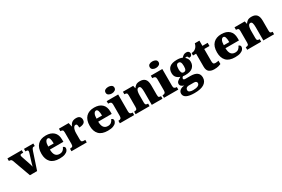

<svg xmlns="http://www.w3.org/2000/svg" viewBox="130 -2266 5859 3989"><g transform="rotate(-30 3059.5 -272.0)"><path d="M82 -431Q72 -457 57 -466Q42 -475 7 -475V-536H351V-475H316Q294 -475 285 -468Q276 -461 276 -447Q276 -436 279 -425.5Q282 -415 285 -406L349 -217Q359 -189 365 -168Q371 -147 375 -124Q383 -164 392 -191L456 -397Q461 -411 463.5 -422.5Q466 -434 466 -448Q466 -458 457 -466.5Q448 -475 425 -475H404V-536H628V-475H602Q583 -475 571 -461Q559 -447 545 -406L410 0H238Z M946 10Q804 10 735.5 -62.5Q667 -135 667 -266Q667 -407 737 -479Q807 -551 934 -551Q1052 -551 1119.5 -489.5Q1187 -428 1187 -309V-254H863Q865 -160 898.5 -117Q932 -74 996 -74Q1047 -74 1077.5 -100Q1108 -126 1124 -166Q1143 -161 1155.5 -148Q1168 -135 1168 -115Q1168 -85 1146 -56Q1124 -27 1075.5 -8.5Q1027 10 946 10ZM996 -325Q996 -399 982.5 -438.5Q969 -478 939 -478Q907 -478 886 -439Q865 -400 865 -325Z M1234 0V-61H1239Q1273 -61 1291.5 -73.5Q1310 -86 1310 -133V-407Q1310 -451 1295 -463Q1280 -475 1247 -475H1243V-536H1476L1497 -443H1502Q1528 -502 1565 -525.5Q1602 -549 1660 -549Q1719 -549 1744.5 -520.5Q1770 -492 1770 -450Q1770 -394 1729 -370Q1688 -346 1621 -346Q1621 -387 1613.5 -410Q1606 -433 1578 -433Q1555 -433 1538.5 -410.5Q1522 -388 1513.5 -352.5Q1505 -317 1505 -278V-128Q1505 -84 1521.5 -72.5Q1538 -61 1566 -61H1601V0Z M2105 10Q1963 10 1894.5 -62.5Q1826 -135 1826 -266Q1826 -407 1896 -479Q1966 -551 2093 -551Q2211 -551 2278.5 -489.5Q2346 -428 2346 -309V-254H2022Q2024 -160 2057.5 -117Q2091 -74 2155 -74Q2206 -74 2236.5 -100Q2267 -126 2283 -166Q2302 -161 2314.5 -148Q2327 -135 2327 -115Q2327 -85 2305 -56Q2283 -27 2234.5 -8.5Q2186 10 2105 10ZM2155 -325Q2155 -399 2141.5 -438.5Q2128 -478 2098 -478Q2066 -478 2045 -439Q2024 -400 2024 -325Z M2562 -619Q2517 -619 2486.5 -639.5Q2456 -660 2456 -698Q2456 -739 2486.5 -758Q2517 -777 2562 -777Q2605 -777 2637 -758Q2669 -739 2669 -698Q2669 -660 2637 -639.5Q2605 -619 2562 -619ZM2395 0V-61H2407Q2436 -61 2453 -77Q2470 -93 2470 -135V-409Q2470 -446 2452 -460.5Q2434 -475 2407 -475H2388V-536H2664V-131Q2664 -91 2681.5 -76Q2699 -61 2727 -61H2738V0Z M2773 0V-61H2777Q2811 -61 2828.5 -73Q2846 -85 2846 -128V-412Q2846 -453 2830.5 -464Q2815 -475 2782 -475H2778V-536H3024L3037 -472H3042Q3061 -503 3094 -527Q3127 -551 3193 -551Q3273 -551 3314 -506Q3355 -461 3355 -360V-131Q3355 -85 3367.5 -73Q3380 -61 3414 -61H3418V0H3161V-317Q3161 -381 3150 -416Q3139 -451 3107 -451Q3082 -451 3067.5 -430Q3053 -409 3047 -375Q3041 -341 3041 -301V-125Q3041 -85 3056 -73Q3071 -61 3104 -61H3108V0Z M3621 -619Q3576 -619 3545.5 -639.5Q3515 -660 3515 -698Q3515 -739 3545.5 -758Q3576 -777 3621 -777Q3664 -777 3696 -758Q3728 -739 3728 -698Q3728 -660 3696 -639.5Q3664 -619 3621 -619ZM3454 0V-61H3466Q3495 -61 3512 -77Q3529 -93 3529 -135V-409Q3529 -446 3511 -460.5Q3493 -475 3466 -475H3447V-536H3723V-131Q3723 -91 3740.5 -76Q3758 -61 3786 -61H3797V0Z M4057 233Q3804 233 3804 103Q3804 56 3842.5 25Q3881 -6 3946 -10Q3915 -21 3887.5 -41Q3860 -61 3860 -98Q3860 -133 3889.5 -158.5Q3919 -184 3967 -208Q3917 -222 3881.5 -260Q3846 -298 3846 -366Q3846 -455 3902.5 -503Q3959 -551 4080 -551Q4120 -551 4150 -545.5Q4180 -540 4208 -527Q4233 -554 4259 -570.5Q4285 -587 4325 -587Q4360 -587 4378.5 -568.5Q4397 -550 4397 -524Q4397 -498 4380 -478Q4363 -458 4319 -458Q4319 -485 4306 -495Q4293 -505 4283 -505Q4272 -505 4264 -502Q4256 -499 4250 -497Q4276 -477 4293.5 -446Q4311 -415 4311 -371Q4311 -289 4255.5 -238Q4200 -187 4080 -187Q4070 -187 4050 -188Q4030 -189 4022 -191Q4012 -188 4001.5 -174.5Q3991 -161 3991 -146Q3991 -131 4004 -125Q4017 -119 4034 -119H4154Q4366 -119 4366 37Q4366 128 4290 180.5Q4214 233 4057 233ZM4078 -254Q4106 -254 4119.5 -269Q4133 -284 4137.5 -309.5Q4142 -335 4142 -365Q4142 -396 4137.5 -423Q4133 -450 4119.5 -466.5Q4106 -483 4078 -483Q4051 -483 4037 -466Q4023 -449 4018 -422Q4013 -395 4013 -364Q4013 -320 4025.5 -287Q4038 -254 4078 -254ZM4060 165Q4134 165 4176 144.5Q4218 124 4218 84Q4218 65 4202.5 50.5Q4187 36 4153 36H4024Q4010 36 3992.5 42Q3975 48 3962.5 63Q3950 78 3950 104Q3950 138 3983 151.5Q4016 165 4060 165Z M4658 10Q4581 10 4535.5 -26Q4490 -62 4490 -150V-460H4416V-519Q4459 -519 4487 -535.5Q4515 -552 4529 -568Q4543 -582 4555.5 -606Q4568 -630 4575 -661H4685V-536H4811V-460H4685V-170Q4685 -130 4696.5 -111Q4708 -92 4744 -92Q4764 -92 4784 -95Q4804 -98 4820 -102V-22Q4802 -13 4761 -1.5Q4720 10 4658 10Z M5158 10Q5016 10 4947.5 -62.5Q4879 -135 4879 -266Q4879 -407 4949 -479Q5019 -551 5146 -551Q5264 -551 5331.5 -489.5Q5399 -428 5399 -309V-254H5075Q5077 -160 5110.5 -117Q5144 -74 5208 -74Q5259 -74 5289.5 -100Q5320 -126 5336 -166Q5355 -161 5367.5 -148Q5380 -135 5380 -115Q5380 -85 5358 -56Q5336 -27 5287.5 -8.5Q5239 10 5158 10ZM5208 -325Q5208 -399 5194.5 -438.5Q5181 -478 5151 -478Q5119 -478 5098 -439Q5077 -400 5077 -325Z M5450 0V-61H5454Q5488 -61 5505.5 -73Q5523 -85 5523 -128V-412Q5523 -453 5507.5 -464Q5492 -475 5459 -475H5455V-536H5701L5714 -472H5719Q5738 -503 5771 -527Q5804 -551 5870 -551Q5950 -551 5991 -506Q6032 -461 6032 -360V-131Q6032 -85 6044.5 -73Q6057 -61 6091 -61H6095V0H5838V-317Q5838 -381 5827 -416Q5816 -451 5784 -451Q5759 -451 5744.5 -430Q5730 -409 5724 -375Q5718 -341 5718 -301V-125Q5718 -85 5733 -73Q5748 -61 5781 -61H5785V0Z"/></g></svg>

Font: Noto Serif Ethiopic Black
Style: Regular
Weight: 900
Designer: Monotype Design Team
Foundry: Monotype Imaging Inc.
Version: Version 2.102; ttfautohint (v1.8.4.7-5d5b)